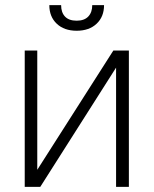

<svg xmlns="http://www.w3.org/2000/svg" viewBox="-20 -727 598 747"><path d="M420.9 -530.3H481.4V0H431.6V-463.9L136.7 0H76.2V-530.3H125V-66.4ZM278.3 -607.4Q229.5 -607.4 200.7 -634.8Q171.9 -662.1 171.9 -707H217.8Q217.8 -678.7 232.9 -662.6Q248 -646.5 278.3 -646.5Q308.1 -646.5 323.5 -662.8Q338.9 -679.2 338.9 -707H384.8Q384.8 -662.1 356 -634.8Q327.1 -607.4 278.3 -607.4Z"/></svg>

Font: Pretendard GOV ExtraLight
Style: Regular
Weight: 200
Designer: Base glyphs from Inter by Rasmus Andersson; Hangeul glyphs from Noto Sans CJK(Source Han Sans) by Jang Soo-young and Kan
Foundry: Kil Hyung-jin
Version: Version 1.309